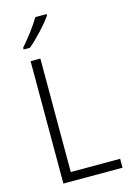

<svg xmlns="http://www.w3.org/2000/svg" viewBox="-139 -1108 736 1082"><g transform="rotate(-15 228.5 -566.5)"><path d="M247 -1032V-1040H181C155 -995 109 -935 70 -891V-881H107C154 -920 218 -989 247 -1032ZM91 -93H436V-145H148V-807H91Z"/></g></svg>

Font: Noto Sans Kannada UI SemiCondensed Light
Style: Regular
Weight: 300
Width: 4
Designer: Jelle Bosma - Monotype Design Team
Foundry: Monotype Imaging Inc.
Version: Version 2.005